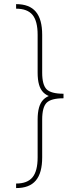

<svg xmlns="http://www.w3.org/2000/svg" viewBox="-20 -789 401 949"><path d="M293.9 -303.2Q258.3 -303.2 233.9 -310.1Q209.5 -316.9 194.6 -331.8Q179.7 -346.7 172.9 -370.8Q166 -395 166 -430.2V-616.7Q166 -685.1 140.6 -715.6Q115.2 -746.1 59.6 -746.1V-768.6Q92.8 -768.6 116.9 -759.3Q141.1 -750 157 -731.2Q172.9 -712.4 180.7 -683.8Q188.5 -655.3 188.5 -616.7V-430.2Q188.5 -369.6 210.4 -347.7Q232.4 -325.7 293.9 -325.7ZM59.6 140.6V118.2Q115.2 118.2 140.6 87.4Q166 56.6 166 -11.2V-197.8Q166 -232.9 172.9 -257.3Q179.7 -281.7 194.6 -296.9Q209.5 -312 233.9 -318.8Q258.3 -325.7 293.9 -325.7V-303.2Q232.4 -303.2 210.4 -281Q188.5 -258.8 188.5 -197.8V-11.2Q188.5 27.3 180.7 55.9Q172.9 84.5 157 103.3Q141.1 122.1 116.9 131.3Q92.8 140.6 59.6 140.6ZM293.9 -303.2H220.2V-325.7H293.9Z"/></svg>

Font: Inter 24pt Thin
Style: Regular
Weight: 250
Designer: Rasmus Andersson
Foundry: rsms
Version: Version 4.001;git-66647c0bb